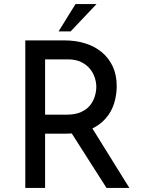

<svg xmlns="http://www.w3.org/2000/svg" viewBox="-20 -921 699 941"><path d="M296 -723Q351 -723 397.5 -708.5Q444 -694 478.5 -665.5Q513 -637 532.5 -595.5Q552 -554 552 -499Q552 -456 539.5 -415Q527 -374 498 -340.5Q469 -307 422.5 -286.5Q376 -266 308 -266H201V0H104V-723ZM306 -359Q349 -359 377.5 -372Q406 -385 422 -405.5Q438 -426 445 -450Q452 -474 452 -495Q452 -517 444.5 -540.5Q437 -564 420.5 -584Q404 -604 377.5 -617Q351 -630 313 -630H201V-359ZM425 -304 614 0H502L310 -301ZM453 -901 326 -767H267L350 -901Z"/></svg>

Font: Josefin Sans Thin
Style: Regular
Weight: 400
Version: Version 2.000